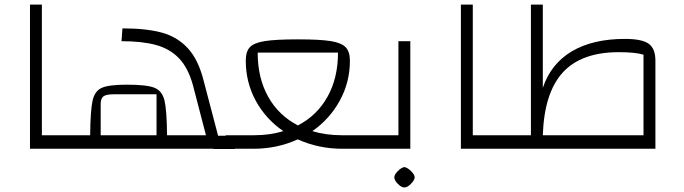

<svg xmlns="http://www.w3.org/2000/svg" viewBox="-20 -650 2987 839"><path d="M111 -630H163V-59H293V0H111Z M1006 -57V1H913V0H253V-59H374Q375 -167 384.5 -210Q394 -253 425.5 -266.5Q457 -280 535 -280Q621 -280 655 -266.5Q689 -253 699 -210Q709 -167 710 -59H880L823 -278Q802 -354 762 -395.5Q722 -437 661.5 -453.5Q601 -470 511 -470L515 -526Q619 -526 687 -507.5Q755 -489 801 -439Q847 -389 870 -297L933 -57ZM420 -59H664V-238H477Q444 -238 432 -229Q420 -220 420 -195Z M1597 -59V0H1475Q1372 0 1281 -41Q1191 0 1089 0H966V-59H1089Q1160 -59 1218 -77Q1141 -130 1097.5 -210Q1054 -290 1054 -385Q1054 -425 1072 -444Q1090 -463 1137.5 -470.5Q1185 -478 1282 -478Q1378 -478 1425 -470.5Q1472 -463 1490.5 -443.5Q1509 -424 1509 -385Q1509 -291 1465 -210.5Q1421 -130 1345 -77Q1403 -59 1475 -59ZM1282 -102Q1365 -145 1411 -227Q1457 -309 1457 -420H1106Q1106 -309 1152 -227Q1198 -145 1282 -102Z M1557 -59H1721V-470H1773V0H1557ZM1703 125Q1703 113 1718.5 97.5Q1734 82 1747 80Q1760 82 1776 97.5Q1792 113 1792 125Q1792 137 1775.5 153.5Q1759 170 1747 169Q1735 170 1719 154Q1703 138 1703 125Z M1994 -630H2046V-59H2176V0H1994Z M2844 -385V0H2136V-59H2300V-630H2352V-266Q2387 -371 2478.5 -425.5Q2570 -480 2711 -480Q2785 -480 2814.5 -459Q2844 -438 2844 -385ZM2792 -411Q2757 -422 2684 -422Q2520 -422 2439 -333Q2358 -244 2352 -59H2792Z"/></svg>

Font: Changa ExtraLight
Style: Regular
Weight: 275
Designer: Eduardo Rodriguez Tunni
Foundry: Eduardo Rodriguez Tunni
Version: Version 2.002; ttfautohint (v1.5) -l 8 -r 50 -G 200 -x 14 -H